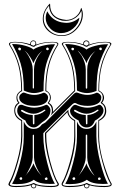

<svg xmlns="http://www.w3.org/2000/svg" viewBox="-20 -1019 658 1050"><path d="M318 -822Q275 -822 244.5 -849Q214 -876 214 -916Q214 -958 250 -997L253 -999Q254 -999 254 -995Q254 -926 322 -913Q333 -911 342 -910Q370 -910 392.5 -927Q415 -944 422 -971Q423 -975 424 -976Q426 -975 426 -974Q433 -956 433 -941Q433 -895 398.5 -858.5Q364 -822 318 -822ZM219 -918Q219 -882 248 -854Q277 -826 317 -826Q361 -826 394 -862Q427 -898 427 -942Q427 -950 425 -960Q413 -934 390 -919.5Q367 -905 339 -905Q326 -905 320 -906Q252 -922 248 -988Q219 -955 219 -918ZM230 -920Q230 -940 239 -957Q263 -908 316 -897Q335 -894 343 -894Q381 -894 414 -922Q410 -888 380 -863Q350 -838 314.5 -838Q279 -838 254.5 -863.5Q230 -889 230 -920ZM233 -524Q258 -509 258 -486Q258 -469 247 -457Q270 -444 270 -417Q270 -410 269 -407L386 -524Q386 -603 371 -660Q356 -717 320 -774Q318 -777 318 -778Q318 -790 352 -790Q397 -790 436 -776Q435 -778 435 -782Q435 -788 440 -793Q445 -798 452 -798Q459 -798 464 -793Q469 -788 469 -782Q469 -780 467 -775Q510 -790 555 -790Q589 -790 589 -779Q589 -776 587 -774Q552 -717 537 -659.5Q522 -602 522 -524Q549 -509 549 -483Q548 -469 538 -457Q561 -443 561 -412Q561 -377 522 -358V-274Q522 -189 565 -72Q577 -38 586 -22Q591 -16 591 -11Q591 4 551 4Q501 4 469 -6V-3Q469 2 464.5 6.5Q460 11 455 11H454Q448 11 443.5 6.5Q439 2 439 -4V-6Q409 4 358 4Q317 4 317 -12Q317 -16 320 -22Q340 -54 363 -136Q386 -218 386 -274V-358Q369 -367 359 -380.5Q349 -394 349 -406L233 -290V-274Q233 -217 255 -135Q277 -53 297 -22Q302 -16 302 -11Q302 4 261 4Q210 4 178 -6V-3Q178 3 174.5 7Q171 11 165 11Q159 11 154 7Q149 3 149 -3V-6Q118 4 67 4Q45 4 35.5 -0.5Q26 -5 26 -12Q26 -14 30 -22Q50 -54 73 -136Q96 -218 96 -274V-358Q58 -377 58 -415Q58 -444 80 -457Q70 -467 70 -485Q70 -509 96 -524Q96 -602 81 -659.5Q66 -717 30 -774Q29 -777 29 -778Q29 -790 62 -790Q105 -790 145 -777V-780Q145 -787 150 -792.5Q155 -798 162 -798Q169 -798 173.5 -793.5Q178 -789 178 -782Q178 -778 178 -775Q219 -790 266 -790Q299 -790 299 -779Q299 -775 298 -774Q262 -717 247.5 -659.5Q233 -602 233 -524ZM534 -486Q534 -462 511.5 -451Q489 -440 459 -440Q419 -440 394 -455Q393 -456 390 -456Q382 -456 370 -443L217 -291V-274Q217 -212 238 -130Q259 -48 280 -14Q272 -13 254 -13Q191 -13 165 -36Q133 -12 73 -12Q54 -12 46 -14Q67 -46 88.5 -126.5Q110 -207 110 -269V-274V-355Q127 -314 164 -314Q193 -314 209 -338L228 -349L384 -506Q395 -516 404 -512Q434 -500 458 -500Q481 -500 506 -511Q506 -512 509 -512Q517 -512 525.5 -504Q534 -496 534 -486ZM253 -485Q253 -511 228 -521Q228 -602 242 -658.5Q256 -715 292 -773Q294 -774 294 -778Q292 -787 266 -787Q215 -787 174 -769Q166 -760 161 -764Q152 -765 148 -770Q106 -787 62 -787Q36 -787 34 -778Q34 -776 36 -773Q72 -715 86.5 -658Q101 -601 101 -521Q91 -517 83.5 -508.5Q76 -500 75 -490V-487Q75 -470 86 -458Q87 -455 85 -454Q76 -449 69.5 -438.5Q63 -428 63 -416Q63 -381 101 -362L102 -274Q102 -217 79 -134.5Q56 -52 36 -18Q34 -16 34 -12Q34 -9 36.5 -7Q39 -5 46.5 -3.5Q54 -2 67 -2Q125 -2 154 -14Q155 -15 160 -17Q165 -19 166 -18Q180 -9 205 -5.5Q230 -2 261 -2Q295 -2 295 -12Q295 -14 292 -18Q272 -51 249 -134Q226 -217 226 -274V-292L354 -419V-414Q354 -380 391 -362L392 -274V-272Q392 -185 348 -67Q335 -35 326 -18Q323 -16 323 -12Q323 -9 325.5 -7Q328 -5 336 -3.5Q344 -2 358 -2Q413 -2 442 -13Q444 -14 449.5 -16.5Q455 -19 456 -18Q470 -9 495 -5.5Q520 -2 551 -2Q585 -2 585 -11Q585 -14 582 -18Q562 -51 539.5 -134Q517 -217 517 -274L518 -362Q554 -380 554 -414Q554 -442 533 -454Q530 -456 531 -458Q542 -470 542 -486Q542 -511 518 -521Q518 -601 532 -658Q546 -715 582 -773Q583 -774 583 -778Q581 -787 556 -787Q504 -787 462 -768Q455 -760 451 -764Q444 -764 439 -770Q399 -787 352 -787Q325 -787 324 -778Q324 -776 326 -773Q362 -715 376.5 -658Q391 -601 391 -521L256 -386Q264 -398 264 -414Q264 -441 242 -454Q241 -456 242 -458Q253 -471 253 -485ZM388 -36Q392 -39 391.5 -43Q391 -47 387.5 -49Q384 -51 380 -48Q374 -45 378 -38Q381 -33 388 -36ZM530 -45Q526 -51 518 -47Q514 -42 517 -37.5Q520 -33 526 -35Q533 -39 530 -45ZM497 -58Q483 -79 480 -83Q457 -125 457 -158V-278Q457 -283 453 -283Q449 -283 449 -278V-159Q449 -131 426 -85Q413 -62 409 -57Q414 -63 421 -72.5Q428 -82 429 -83Q449 -112 453 -126Q455 -117 459 -109.5Q463 -102 468.5 -93.5Q474 -85 475 -83Q478 -81 482 -74Q492 -62 497 -58ZM517 -413Q520 -415 518 -418Q516 -421 513 -419Q480 -397 453.5 -397Q427 -397 392 -418Q387 -421 385 -414Q384 -411 387 -410Q416 -391 449 -390L450 -343Q450 -339 454 -339Q458 -339 458 -343V-390Q489 -391 517 -413ZM502 -740Q492 -734 475 -715Q474 -714 468.5 -705.5Q463 -697 459 -689Q455 -681 453 -673Q449 -687 429 -715Q417 -733 405 -742Q408 -739 426 -715Q449 -675 449 -639V-539Q449 -534 453 -534Q457 -534 457 -539V-640Q457 -678 480 -715Q494 -734 502 -740ZM373 -746Q380 -740 384 -748Q387 -754 381 -757Q377 -759 373.5 -757Q370 -755 370 -751.5Q370 -748 373 -746ZM526 -746Q530 -743 533.5 -745Q537 -747 537 -751Q537 -755 534 -758Q525 -761 523 -754Q521 -749 526 -746ZM570 -14Q561 -13 543 -13Q482 -13 455 -36Q422 -12 362 -12Q345 -12 337 -14Q358 -46 379.5 -127.5Q401 -209 401 -272V-274V-355Q416 -314 454 -314Q490 -314 507 -354V-274Q508 -211 529 -129.5Q550 -48 570 -14ZM546 -415Q546 -386 499 -359Q485 -322 454 -322Q437 -322 425 -333Q413 -344 410 -360Q364 -382 363 -413Q363 -426 381 -442Q387 -447 396 -445Q430 -430 458 -430Q487 -430 520 -445Q527 -448 533 -442Q546 -430 546 -415ZM571 -777Q538 -721 523 -668.5Q508 -616 508 -522Q479 -510 456 -510Q430 -510 401 -524Q401 -616 383.5 -672.5Q366 -729 336 -778H342Q375 -778 407.5 -769Q440 -760 453 -748Q466 -759 499.5 -768Q533 -777 567 -777ZM462 -774Q465 -777 465 -781Q465 -790 455 -793Q453 -793 452 -794Q447 -794 443 -789.5Q439 -785 439 -780Q439 -778 441 -774Q449 -771 453 -769Q456 -771 462 -774ZM98 -36Q102 -39 101.5 -43.5Q101 -48 97.5 -49.5Q94 -51 90 -48Q85 -44 88 -39Q91 -34 98 -36ZM239 -45Q237 -52 229 -47Q223 -43 226 -38Q229 -34 233.5 -34.5Q238 -35 239.5 -38Q241 -41 239 -45ZM207 -58Q204 -62 198.5 -70.5Q193 -79 190 -83Q166 -127 166 -158V-278Q166 -284 162 -282Q159 -282 159 -278V-159Q159 -128 135 -85Q126 -66 118 -57Q121 -60 139 -83Q140 -85 145.5 -93Q151 -101 155.5 -109Q160 -117 163 -126Q168 -110 186 -83Q202 -63 207 -58ZM226 -413Q231 -417 226 -419Q225 -420 223 -419Q189 -397 164 -397Q137 -397 102 -418Q99 -419 97 -417.5Q95 -416 95 -413.5Q95 -411 97 -410Q125 -391 159 -390L160 -343Q160 -339 164 -339Q168 -339 168 -343V-390Q199 -391 226 -413ZM212 -740Q199 -733 186 -715Q168 -688 163 -673Q160 -681 155.5 -689.5Q151 -698 145.5 -706Q140 -714 139 -715Q129 -732 114 -742Q119 -738 122.5 -733.5Q126 -729 129.5 -723.5Q133 -718 135 -715Q159 -674 159 -639V-539Q159 -535 162 -534Q165 -536 166 -539V-640Q166 -677 190 -715Q201 -732 212 -740ZM83 -746Q90 -739 94 -748Q97 -754 91 -757Q84 -762 80 -754Q78 -748 83 -746ZM235 -746Q239 -743 243 -745Q247 -747 247 -751Q247 -755 243 -758Q237 -761 233.5 -755.5Q230 -750 235 -746ZM256 -415Q255 -378 216 -354Q212 -352 195.5 -337Q179 -322 166 -322Q149 -322 136.5 -333Q124 -344 119 -360Q75 -381 74 -413Q74 -426 79.5 -436Q85 -446 95 -446Q98 -446 100 -446Q135 -431 167 -430Q200 -431 230 -445Q237 -448 242 -442Q256 -430 256 -415ZM243 -486Q243 -463 221 -451.5Q199 -440 168 -440Q127 -440 104 -455Q85 -467 85 -486Q85 -496 94 -504.5Q103 -513 110 -513Q111 -513 112 -512.5Q113 -512 114 -512Q144 -500 167 -500Q191 -500 216 -511Q217 -512 219 -512Q227 -512 235 -504Q243 -496 243 -486ZM281 -777Q248 -721 233 -668.5Q218 -616 218 -522Q190 -510 165.5 -510Q141 -510 110 -524Q110 -616 92.5 -672.5Q75 -729 46 -778H53Q85 -778 117.5 -769Q150 -760 163 -748Q176 -759 209.5 -768Q243 -777 277 -777ZM174 -782Q174 -794 162 -794Q152 -794 149 -783Q149 -781 149 -780Q149 -778 150 -774Q159 -771 163 -769Q164 -770 167 -771Q170 -772 171 -773Q174 -776 174 -782ZM445 -8Q443 -5 443 -3Q443 1 446 4Q449 7 454 7H455Q459 7 462 3.5Q465 0 465 -3Q465 -6 464 -7Q456 -10 453 -12Q452 -11 449 -10Q446 -9 445 -8ZM154 -8Q153 -6 153 -3Q153 1 156.5 4Q160 7 165 7Q174 7 174 -3Q174 -6 174 -7Q170 -9 163 -12Q158 -9 154 -8Z"/></svg>

Font: Indiction Unicode
Style: Normal
Weight: 500
Version: Version 1.1